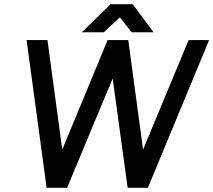

<svg xmlns="http://www.w3.org/2000/svg" viewBox="-20 -890 1011 910"><path d="M368 -737H472L548 -808L604 -737H708L609 -870H504ZM874 -700 658 -181 588 -700H490L275 -181L205 -700H106L201 0H298L514 -518L585 0H681L971 -700Z"/></svg>

Font: Unageo
Style: Medium-Italic
Weight: 500
Designer: Richard Sepsi
Foundry: Richard Sepsi
Version: Version 2.000